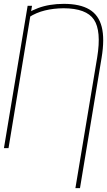

<svg xmlns="http://www.w3.org/2000/svg" viewBox="-23 -757 548 981"><path d="M385.7 204.1H362.3L473.6 -463.9Q495.6 -599.1 457 -656.7Q418.5 -714.4 301.8 -714.8Q250.5 -714.4 206.5 -703.6Q162.6 -692.9 125 -668.9L117.2 -689.5Q142.6 -705.1 171.6 -715.8Q200.7 -726.6 233.4 -731.9Q266.1 -737.3 302.7 -737.3Q385.7 -737.3 433.6 -708.7Q481.4 -680.2 496.8 -619.4Q512.2 -558.6 496.1 -461.9ZM140.6 -727.5 20.5 0H-2.9L118.2 -727.5Z"/></svg>

Font: Inter 18pt Thin
Style: Italic
Weight: 250
Italic angle: -9.3988°
Version: Version 4.001;git-66647c0bb